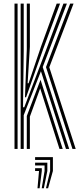

<svg xmlns="http://www.w3.org/2000/svg" viewBox="-20 -820 442 1057"><path d="M93.7 0V-800H110.6V-540.6L106.8 -229.6H113.6L231.4 -539L329.2 -800H348.2L215.2 -451L361 0H343.2L205.3 -427.9L110.6 -186.2V0ZM127.5 0V-181.2L203.1 -380.9L325.3 0H307.5L201.2 -333.6L144.4 -177.6V0ZM59.9 0V-800H76.8V0ZM378.9 0 233.2 -450.6 366.2 -800H384.8L251.4 -449.7L396.8 0ZM117.5 -284.6 127.5 -550V-800H144.4V-561.9L132.1 -361.7H137.4L205.8 -563.8L292 -800H310.6L218.7 -552.7L123.6 -284.6ZM233 216.6 255.9 121.3V60.3H173.2V45H271.2V121.3L244.7 216.6ZM186.4 216.6 194.8 121.3H173.2V106.1H210.1V121.3L198.1 216.6ZM209.7 216.6 225.4 121.3V90.8H173.2V75.5H240.6V121.3L221.4 216.6Z"/></svg>

Font: Big Shoulders Inline Text SC Thin
Style: Regular
Weight: 100
Designer: Patric King
Foundry: XO Type Co
Version: Version 2.002